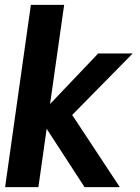

<svg xmlns="http://www.w3.org/2000/svg" viewBox="-20 -770 574 790"><path d="M1 0 107 -750H244L186 -342L384 -550H526L277 -297L473 0H328L172 -240L138 0Z"/></svg>

Font: Oakes Grotesk
Style: Bold Italic
Weight: 600
Italic angle: -8°
Designer: Samuel Oakes
Foundry: Samuel Oakes
Version: Version 1.000;PS 001.000;hotconv 1.0.88;makeotf.lib2.5.64775